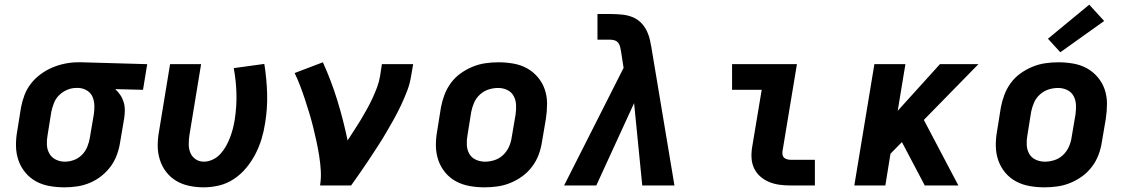

<svg xmlns="http://www.w3.org/2000/svg" viewBox="-20 -795 4840 823"><path d="M257 8Q224 8 192.5 2.5Q161 -3 134.5 -17.5Q108 -32 88.5 -55.5Q69 -79 59 -108Q49 -137 48.5 -169.5Q48 -202 54 -234L70 -334Q75 -361 85 -387.5Q95 -414 113 -437Q131 -460 155 -477.5Q179 -495 205.5 -506Q232 -517 259.5 -522.5Q287 -528 314 -528Q318 -528 322.5 -528Q327 -528 331 -528L611 -520L593 -410L474 -413Q486 -402 495.5 -388Q505 -374 510 -357.5Q515 -341 515 -322.5Q515 -304 512 -286L495 -186Q491 -159 481.5 -132.5Q472 -106 455 -82.5Q438 -59 414.5 -40.5Q391 -22 364.5 -11Q338 0 310.5 4Q283 8 257 8ZM258 -102Q277 -102 296.5 -109Q316 -116 331 -131Q346 -146 354 -165.5Q362 -185 365 -204L382 -304Q385 -323 384.5 -342.5Q384 -362 377 -379Q370 -396 354.5 -406Q339 -416 319 -418H313Q311 -418 309.5 -418Q308 -418 306 -418Q287 -418 268 -410Q249 -402 234 -387.5Q219 -373 211.5 -354Q204 -335 200 -316L184 -216Q180 -195 181 -174.5Q182 -154 191.5 -137Q201 -120 219 -111Q237 -102 258 -102Z M853 8Q821 8 790.5 1.5Q760 -5 735 -20Q710 -35 692 -58.5Q674 -82 665 -111Q656 -140 656 -171Q656 -202 662 -234L709 -520H842L792 -216Q789 -196 789 -176.5Q789 -157 796 -140Q803 -123 818.5 -112.5Q834 -102 854 -102Q873 -102 892 -111Q911 -120 925 -135.5Q939 -151 949 -169Q959 -187 966 -205.5Q973 -224 978 -243Q983 -262 986 -281Q995 -338 993.5 -393.5Q992 -449 982 -503L1113 -521Q1123 -459 1125 -394.5Q1127 -330 1116 -265Q1111 -232 1101 -199Q1091 -166 1075 -135Q1059 -104 1036 -76Q1013 -48 983 -28Q953 -8 919.5 0Q886 8 853 8Z M1352 0Q1357 -33 1355 -65Q1353 -97 1348 -128Q1343 -159 1336.5 -189Q1330 -219 1322.5 -249.5Q1315 -280 1306 -309.5Q1297 -339 1287.5 -368Q1278 -397 1267 -426Q1256 -455 1243 -482L1364 -528Q1400 -449 1426 -364.5Q1452 -280 1470 -193Q1484 -215 1498.5 -237Q1513 -259 1526.5 -281.5Q1540 -304 1552.5 -326.5Q1565 -349 1576 -372.5Q1587 -396 1596 -420Q1605 -444 1609 -468L1617 -520H1751L1742 -468Q1737 -436 1725 -405Q1713 -374 1699 -344Q1685 -314 1668.5 -284.5Q1652 -255 1635 -226Q1618 -197 1599.5 -168.5Q1581 -140 1562.5 -112Q1544 -84 1524.5 -56Q1505 -28 1485 0Z M2057 8Q2025 8 1993.5 2.5Q1962 -3 1935 -17.5Q1908 -32 1888.5 -55.5Q1869 -79 1859 -108Q1849 -137 1848.5 -169Q1848 -201 1854 -234L1870 -334Q1875 -361 1885 -388Q1895 -415 1912.5 -439Q1930 -463 1954.5 -480.5Q1979 -498 2006 -509Q2033 -520 2061 -524Q2089 -528 2116 -528Q2149 -528 2180.5 -522.5Q2212 -517 2238.5 -502.5Q2265 -488 2285 -464.5Q2305 -441 2315 -412Q2325 -383 2325 -351Q2325 -319 2320 -286L2303 -186Q2299 -159 2289 -132Q2279 -105 2261 -81Q2243 -57 2219 -39.5Q2195 -22 2168 -11Q2141 0 2113 4Q2085 8 2057 8ZM2059 -102Q2079 -102 2099.5 -108.5Q2120 -115 2136 -130Q2152 -145 2161 -164.5Q2170 -184 2173 -204L2190 -304Q2193 -325 2192 -346Q2191 -367 2181.5 -384Q2172 -401 2154 -409.5Q2136 -418 2115 -418Q2095 -418 2074.5 -411.5Q2054 -405 2037.5 -390Q2021 -375 2012.5 -355.5Q2004 -336 2000 -316L1984 -216Q1980 -195 1981 -174Q1982 -153 1991.5 -136Q2001 -119 2019.5 -110.5Q2038 -102 2059 -102Z M2398 0 2653 -504 2642 -575Q2640 -585 2638 -594.5Q2636 -604 2630 -611.5Q2624 -619 2614.5 -622Q2605 -625 2595 -625H2541V-735H2595Q2620 -735 2646 -732.5Q2672 -730 2694 -720.5Q2716 -711 2732 -693Q2748 -675 2757 -652Q2763 -638 2766 -623Q2769 -608 2772 -593L2871 0H2733L2698 -353L2536 0Z M3369 0Q3345 0 3322 -3Q3299 -6 3278 -14.5Q3257 -23 3240 -37.5Q3223 -52 3213 -72.5Q3203 -93 3201.5 -116.5Q3200 -140 3204 -164L3245 -410H3118V-520H3396L3334 -146Q3333 -138 3334.5 -130.5Q3336 -123 3341.5 -118.5Q3347 -114 3354.5 -112Q3362 -110 3369 -110H3473V0Z M3642 0 3728 -520H3861L3828 -320L4009 -520H4174L3940 -281L4088 0H3944L3846 -186L3797 -136L3775 0Z M4457 8Q4425 8 4393.5 2.5Q4362 -3 4335 -17.5Q4308 -32 4288.5 -55.5Q4269 -79 4259 -108Q4249 -137 4248.5 -169Q4248 -201 4254 -234L4270 -334Q4275 -361 4285 -388Q4295 -415 4312.5 -439Q4330 -463 4354.5 -480.5Q4379 -498 4406 -509Q4433 -520 4461 -524Q4489 -528 4516 -528Q4549 -528 4580.5 -522.5Q4612 -517 4638.5 -502.5Q4665 -488 4685 -464.5Q4705 -441 4715 -412Q4725 -383 4725 -351Q4725 -319 4720 -286L4703 -186Q4699 -159 4689 -132Q4679 -105 4661 -81Q4643 -57 4619 -39.5Q4595 -22 4568 -11Q4541 0 4513 4Q4485 8 4457 8ZM4459 -102Q4479 -102 4499.5 -108.5Q4520 -115 4536 -130Q4552 -145 4561 -164.5Q4570 -184 4573 -204L4590 -304Q4593 -325 4592 -346Q4591 -367 4581.5 -384Q4572 -401 4554 -409.5Q4536 -418 4515 -418Q4495 -418 4474.5 -411.5Q4454 -405 4437.5 -390Q4421 -375 4412.5 -355.5Q4404 -336 4400 -316L4384 -216Q4380 -195 4381 -174Q4382 -153 4391.5 -136Q4401 -119 4419.5 -110.5Q4438 -102 4459 -102ZM4525 -571 4472 -629 4649 -775 4713 -705Z"/></svg>

Font: Iosevka SS04 XBd Ex
Style: Italic
Weight: 800
Width: 7
Italic angle: -9°
Monospace: yes
Designer: Belleve Invis
Foundry: Belleve Invis
Version: Version 19.0.0; ttfautohint (v1.8.4)